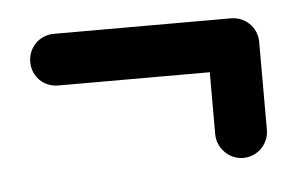

<svg xmlns="http://www.w3.org/2000/svg" viewBox="-30 -292 419 274"><g transform="rotate(-5 180.0 -155.0)"><path d="M346 -218C346 -240 328 -255 309 -255H55C34 -255 18 -238 18 -218C18 -197 34 -181 55 -181H272V-92C272 -72 289 -55 309 -55C330 -55 346 -72 346 -92Z"/></g></svg>

Font: LS
Style: Regular
Weight: 400
Designer: BSozoo
Foundry: BSozoo
Version: Version 001.000